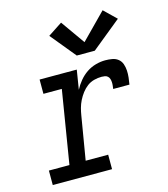

<svg xmlns="http://www.w3.org/2000/svg" viewBox="-114 -859 828 948"><g transform="rotate(-15 300.0 -385.0)"><path d="M38 0V-74H143L204 -447H110V-520H300L284 -421Q296 -444 313 -464.5Q330 -485 351.5 -499.5Q373 -514 398 -521Q423 -528 447 -528Q465 -528 482.5 -525Q500 -522 513 -511.5Q526 -501 531.5 -485Q537 -469 538 -451.5Q539 -434 537 -416Q535 -398 532 -381H449Q450 -389 451 -398Q452 -407 451.5 -415.5Q451 -424 448.5 -432Q446 -440 440 -445.5Q434 -451 425.5 -452.5Q417 -454 409 -454Q390 -454 370.5 -449Q351 -444 335 -432Q319 -420 306.5 -403.5Q294 -387 285 -369Q276 -351 271 -332.5Q266 -314 263 -295L226 -74H341V0ZM318 -587 212 -716 285 -764 372 -641 499 -770 561 -710 410 -587Z"/></g></svg>

Font: Iosevka Etoile Oblique
Style: Regular
Weight: 400
Italic angle: -9°
Designer: Belleve Invis
Foundry: Belleve Invis
Version: Version 15.5.2; ttfautohint (v1.8.4)